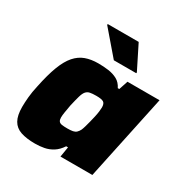

<svg xmlns="http://www.w3.org/2000/svg" viewBox="-167 -853 959 996"><g transform="rotate(30 312.5 -355.0)"><path d="M178 8Q126 8 92 -3.5Q58 -15 41.5 -44Q25 -73 25 -124Q25 -149 28 -182.5Q31 -216 40 -255Q56 -333 75.5 -384Q95 -435 120.5 -464Q146 -493 179 -505Q212 -517 255 -517Q287 -517 316 -513Q345 -509 368.5 -496.5Q392 -484 406 -456H415L433 -510H625L517 0H326L336 -61H325Q306 -32 282 -17Q258 -2 231.5 3Q205 8 178 8ZM284 -144Q304 -144 316.5 -146.5Q329 -149 337 -156.5Q345 -164 351 -176Q355 -185 359.5 -200.5Q364 -216 368.5 -234Q373 -252 377 -269.5Q381 -287 383 -303Q385 -319 385 -328Q385 -351 373.5 -358.5Q362 -366 330 -366Q306 -366 292 -363Q278 -360 269 -349.5Q260 -339 253.5 -316.5Q247 -294 238 -255Q233 -227 230 -208.5Q227 -190 227 -177Q227 -163 232.5 -155.5Q238 -148 250.5 -146Q263 -144 284 -144ZM316 -571 194 -713 195 -718H380L451 -576L450 -571Z"/></g></svg>

Font: Saira SemiExpanded ExtraBold
Style: Italic
Weight: 800
Width: 6
Italic angle: -12°
Designer: Hector Gatti with collaboration of the Omnibus-Type team
Foundry: Omnibus-Type
Version: Version 1.101